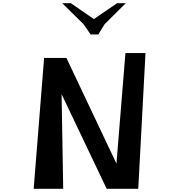

<svg xmlns="http://www.w3.org/2000/svg" viewBox="-20 -1177 1117 1197"><path d="M545 -962 501 -1026 368 -1157H422L565 -1058L710 -1157H764L632 -1026L593 -962ZM190 0 255 -816H394L706 -157L762 -846H887L842 0H645L364 -590L374 0Z"/></svg>

Font: OpenDyslexic
Style: Regular
Weight: 400
Designer: Abbie Gonzalez
Version: Version 0.920;hotconv 1.0.109;makeotfexe 2.5.65596